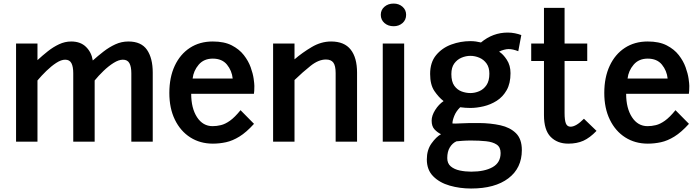

<svg xmlns="http://www.w3.org/2000/svg" viewBox="-20 -794 3918 1076"><path d="M70 0V-550H190V-457Q217.5 -482.5 247.8 -506.5Q278 -530.5 311 -546Q344 -561.5 379 -561.5Q431.5 -561.5 462.2 -531Q493 -500.5 500 -455Q528.5 -480.5 560 -505Q591.5 -529.5 626.2 -545.5Q661 -561.5 699.5 -561.5Q771.5 -561.5 803.8 -514.8Q836 -468 836 -387V0H716V-383.5Q716 -420.5 705.2 -440Q694.5 -459.5 668.5 -459.5Q645.5 -459.5 616.8 -441.5Q588 -423.5 560 -396.5Q532 -369.5 510.5 -343V0H390.5V-383.5Q390.5 -420.5 380.2 -440Q370 -459.5 345 -459.5Q323 -459.5 295.2 -441.5Q267.5 -423.5 239.8 -396.5Q212 -369.5 190 -343V0Z M1173 11Q1101.5 11 1046.5 -24Q991.5 -59 960.2 -123Q929 -187 929 -273Q929 -360.5 959.2 -425.2Q989.5 -490 1044.2 -525.8Q1099 -561.5 1172.5 -561.5Q1236.5 -561.5 1278.8 -539.8Q1321 -518 1346.5 -485.2Q1372 -452.5 1384.8 -417Q1397.5 -381.5 1401.5 -353Q1405.5 -324.5 1405.5 -312.5Q1405.5 -295 1404.8 -285Q1404 -275 1403 -268.5H1051.5Q1051.5 -187.5 1084.2 -137.2Q1117 -87 1171.5 -87Q1194.5 -87 1218.2 -92.8Q1242 -98.5 1268.8 -117.5Q1295.5 -136.5 1328 -176.5L1403.5 -100Q1360.5 -52.5 1322 -28.8Q1283.5 -5 1246.8 3Q1210 11 1173 11ZM1059.5 -354H1284Q1279.5 -398 1252 -431.8Q1224.5 -465.5 1172.5 -465.5Q1122.5 -465.5 1093.5 -431.5Q1064.5 -397.5 1059.5 -354Z M1510.5 0V-550H1630.5V-461.5Q1674 -499 1726.8 -530.2Q1779.5 -561.5 1835.5 -561.5Q1909.5 -561.5 1945.2 -516.2Q1981 -471 1981 -387V0H1861V-384.5Q1861 -425.5 1848.2 -443Q1835.5 -460.5 1806.5 -460.5Q1765.5 -460.5 1721.2 -425.5Q1677 -390.5 1630.5 -345.5V0Z M2186 -647Q2155 -647 2134.5 -665Q2114 -683 2114 -711Q2114 -738.5 2134.5 -756.2Q2155 -774 2186 -774Q2215.5 -774 2235.8 -756.2Q2256 -738.5 2256 -711Q2256 -682.5 2235.8 -664.8Q2215.5 -647 2186 -647ZM2125 0V-550H2245V0Z M2620 262.5Q2557 262.5 2500.2 246.2Q2443.5 230 2407.8 194Q2372 158 2372 99.5Q2372 46.5 2398.2 9.8Q2424.5 -27 2451.5 -42Q2431.5 -51.5 2415.2 -68.8Q2399 -86 2399 -118Q2399 -146 2418.8 -177.5Q2438.5 -209 2466 -227.5Q2438.5 -248.5 2414.5 -283.8Q2390.5 -319 2390.5 -379.5Q2390.5 -444.5 2424 -485Q2457.5 -525.5 2509.2 -544.5Q2561 -563.5 2616 -563.5Q2632 -563.5 2646.8 -561.5Q2661.5 -559.5 2675.5 -556Q2742 -611.5 2825.5 -611.5Q2846 -611.5 2865.8 -607.5Q2885.5 -603.5 2901.5 -597.5L2884.5 -507Q2854 -519 2830 -519Q2819 -519 2804 -515Q2789 -511 2777 -504.5Q2799.5 -491 2820.2 -459.2Q2841 -427.5 2841 -384Q2841 -326.5 2819.5 -288.8Q2798 -251 2763.8 -229.2Q2729.5 -207.5 2690.2 -198.2Q2651 -189 2616 -189Q2604 -189 2588.2 -190Q2572.5 -191 2559 -193Q2536.5 -171 2526 -145Q2515.5 -119 2515.5 -102Q2526 -100.5 2565.8 -102.8Q2605.5 -105 2664.5 -104.5Q2729.5 -104 2784 -92Q2838.5 -80 2871.5 -47.5Q2904.5 -15 2904.5 47Q2904.5 148 2829.2 205.2Q2754 262.5 2620 262.5ZM2616 -272.5Q2641.5 -272.5 2666 -283Q2690.5 -293.5 2706.5 -317.2Q2722.5 -341 2722.5 -381Q2722.5 -416 2706.8 -438Q2691 -460 2666.5 -470.5Q2642 -481 2616 -481Q2590.5 -481 2566 -470.5Q2541.5 -460 2525.5 -437.8Q2509.5 -415.5 2509.5 -379Q2509.5 -336.5 2526 -313.5Q2542.5 -290.5 2567 -281.5Q2591.5 -272.5 2616 -272.5ZM2620.5 168Q2695.5 168 2740.5 142.8Q2785.5 117.5 2785.5 63.5Q2785.5 31 2763.5 16.2Q2741.5 1.5 2704 -2.5Q2666.5 -6.5 2620 -6.5Q2592 -6.5 2570.2 -4.8Q2548.5 -3 2538 -2Q2515.5 8 2501 31.8Q2486.5 55.5 2486.5 92Q2486.5 122 2506.2 138.5Q2526 155 2556.8 161.5Q2587.5 168 2620.5 168Z M3164.5 11Q3103.5 11 3066 -27Q3028.5 -65 3028.5 -149.5V-452H2957V-550H3028.5V-750H3144V-550H3271V-452H3144V-160.5Q3144 -121 3151.2 -102.5Q3158.5 -84 3177.5 -84Q3208.5 -84 3252.5 -128.5L3323 -60.5Q3285.5 -21.5 3249.2 -5.2Q3213 11 3164.5 11Z M3610.5 11Q3539 11 3484 -24Q3429 -59 3397.8 -123Q3366.5 -187 3366.5 -273Q3366.5 -360.5 3396.8 -425.2Q3427 -490 3481.8 -525.8Q3536.5 -561.5 3610 -561.5Q3674 -561.5 3716.2 -539.8Q3758.5 -518 3784 -485.2Q3809.5 -452.5 3822.2 -417Q3835 -381.5 3839 -353Q3843 -324.5 3843 -312.5Q3843 -295 3842.2 -285Q3841.5 -275 3840.5 -268.5H3489Q3489 -187.5 3521.8 -137.2Q3554.5 -87 3609 -87Q3632 -87 3655.8 -92.8Q3679.5 -98.5 3706.2 -117.5Q3733 -136.5 3765.5 -176.5L3841 -100Q3798 -52.5 3759.5 -28.8Q3721 -5 3684.2 3Q3647.5 11 3610.5 11ZM3497 -354H3721.5Q3717 -398 3689.5 -431.8Q3662 -465.5 3610 -465.5Q3560 -465.5 3531 -431.5Q3502 -397.5 3497 -354Z"/></svg>

Font: Junction SemiBold
Style: Regular
Weight: 600
Designer: Caroline Hadilaksono
Foundry: Caroline Hadilaksono, Tyler Finck, The League of Moveable Type
Version: Version 2.000; ttfautohint (v1.8.3)